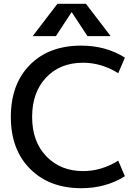

<svg xmlns="http://www.w3.org/2000/svg" viewBox="-20 -980 739 1010"><path d="M356 -915 274 -790H152L282 -960H432L562 -790H440L358 -915ZM417 -650Q296 -650 222.5 -572Q149 -494 149 -365Q149 -235 224 -157.5Q299 -80 417 -80Q514 -80 602 -135L637 -53Q537 10 407 10Q240 10 138.5 -91.5Q37 -193 37 -365Q37 -537 137 -638.5Q237 -740 407 -740Q537 -740 637 -677L602 -595Q514 -650 417 -650Z"/></svg>

Font: Mplus 1p Medium
Style: Regular
Weight: 500
Version: Version 1.061